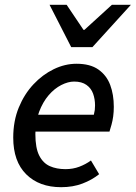

<svg xmlns="http://www.w3.org/2000/svg" viewBox="-20 -766 564 798"><path d="M234 12Q143 12 89 -41.5Q35 -95 35 -194Q35 -263 58 -319Q81 -375 119 -415.5Q157 -456 203.5 -478.5Q250 -501 298 -501Q355 -501 389 -477Q423 -453 438 -413Q453 -373 453 -322Q453 -301 450.5 -282.5Q448 -264 443.5 -248Q439 -232 435 -219H103L111 -289H370Q373 -301 374 -309Q375 -317 375 -328Q375 -354 367 -376.5Q359 -399 339.5 -413Q320 -427 288 -427Q263 -427 234.5 -412.5Q206 -398 182 -370Q158 -342 142.5 -301Q127 -260 127 -209Q127 -151 143 -119.5Q159 -88 187 -75.5Q215 -63 252 -63Q283 -63 309.5 -73Q336 -83 358 -99L392 -42Q362 -18 322.5 -3Q283 12 234 12ZM276 -570 186 -746H257L327 -642H331L445 -746H524L364 -570Z"/></svg>

Font: Source Sans 3 ExtraLight Medium
Style: Italic
Weight: 500
Italic angle: -11°
Version: Version 3.052;hotconv 1.1.0;makeotfexe 2.6.0